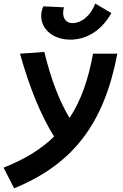

<svg xmlns="http://www.w3.org/2000/svg" viewBox="-77 -816 683 1067"><path d="M1.5 230.5C329.1 96.2 500.5 -127.4 575.2 -517.6H439.9C414.1 -374 373 -256.8 309.6 -160.6C253.4 -252.9 206.5 -374.5 169.4 -527.3L34.2 -517.6C87.4 -327.6 149.9 -175.3 223.6 -57.1C151.4 13.2 59.6 69.8 -57.1 115.7ZM314 -595.7C387.2 -595.7 477.5 -629.9 542 -743.2L452.1 -796.4C424.8 -723.6 371.6 -687.5 327.1 -687.5C289.1 -687.5 273.9 -713.9 273.9 -744.6C273.9 -755.4 275.9 -765.1 278.3 -775.4L163.6 -780.8C155.8 -763.2 151.9 -744.6 151.9 -727.1C151.9 -652.8 219.2 -595.7 314 -595.7Z"/></svg>

Font: Cascadia Mono PL
Style: Bold Italic
Weight: 700
Italic angle: -10°
Monospace: yes
Designer: Aaron Bell
Foundry: Saja Typeworks
Version: Version 2404.023